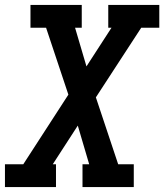

<svg xmlns="http://www.w3.org/2000/svg" viewBox="-27 -755 663 775"><path d="M-7 0V-92H67L249 -373L192 -544L159 -643H96V-735H303V-643H276L322 -487L423 -643H410V-735H616V-643H543L360 -362L450 -92H513V0H306V-92H333L287 -248L186 -92H199V0Z"/></svg>

Font: Iosevka Slab Semibold Extended
Style: Italic
Weight: 600
Width: 7
Italic angle: -9°
Monospace: yes
Designer: Belleve Invis
Foundry: Belleve Invis
Version: Version 11.1.0; ttfautohint (v1.8.3)